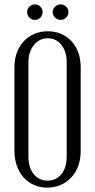

<svg xmlns="http://www.w3.org/2000/svg" viewBox="-20 -850 436 878"><path d="M46 -543Q46 -579 57 -609Q68 -639 88.5 -661Q109 -683 137 -695Q165 -707 198 -707Q232 -707 259.5 -695Q287 -683 307 -661.5Q327 -640 338 -609.5Q349 -579 349 -543V-160Q349 -123 338 -92Q327 -61 306.5 -39Q286 -17 258 -4.5Q230 8 196 8Q163 8 135 -4.5Q107 -17 87.5 -39Q68 -61 57 -92Q46 -123 46 -160ZM110 -134Q110 -84 134 -54Q158 -24 197 -24Q237 -24 261 -54Q285 -84 285 -134V-565Q285 -614 261 -644.5Q237 -675 198 -675Q160 -675 135 -644Q110 -613 110 -565ZM104 -795Q104 -809 114.5 -819.5Q125 -830 139 -830Q154 -830 164.5 -819.5Q175 -809 175 -795Q175 -780 164.5 -769.5Q154 -759 139 -759Q125 -759 114.5 -769.5Q104 -780 104 -795ZM221 -795Q221 -809 232 -819.5Q243 -830 257 -830Q272 -830 282.5 -819.5Q293 -809 293 -795Q293 -780 282.5 -769.5Q272 -759 257 -759Q243 -759 232 -769.5Q221 -780 221 -795Z"/></svg>

Font: Moniqa Paragraph
Style: Regular
Weight: 400
Designer: Rajesh Rajput
Foundry: Rajesh Rajput
Version: Version 1.000